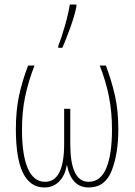

<svg xmlns="http://www.w3.org/2000/svg" viewBox="-20 -817 594 847"><path d="M255 -606Q271 -643 289.5 -693.5Q308 -744 317 -787V-797H288Q282 -757 266 -702Q250 -647 237 -614V-606ZM420 -528Q447 -459 460.5 -391.5Q474 -324 474 -245Q474 -136 449 -75.5Q424 -15 371 -15Q290 -15 290 -182V-337H263V-182Q263 -15 179 -15Q128 -15 102.5 -74.5Q77 -134 77 -244Q77 -325 91 -391Q105 -457 132 -528H104Q78 -460 64 -395Q50 -330 50 -246Q50 10 176 10Q215 10 241 -16.5Q267 -43 274 -87H276Q284 -43 307.5 -16.5Q331 10 372 10Q444 10 473 -65Q502 -140 502 -246Q502 -328 487.5 -393.5Q473 -459 447 -528Z"/></svg>

Font: Noto Sans Display SemiCondensed Thin
Style: Regular
Weight: 250
Width: 4
Designer: Monotype Design team
Foundry: Monotype Imaging Inc.
Version: 1.000